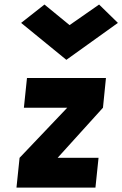

<svg xmlns="http://www.w3.org/2000/svg" viewBox="-20 -848 553 868"><path d="M54.5 0 68.5 -134.5 284 -361H88L102 -495.5H459L445.5 -361L240.5 -134.5H425.5L411.5 0ZM428 -827.5 513 -744.5 280 -577.5 75.5 -744.5 181 -827.5 294.5 -734.5Z"/></svg>

Font: Karla ExtraBold
Style: Italic
Weight: 800
Italic angle: -8°
Designer: Jonathan Pinhorn
Version: Version 2.004;gftools[0.9.33]